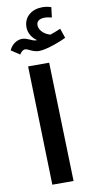

<svg xmlns="http://www.w3.org/2000/svg" viewBox="-118 -1000 511 1042"><g transform="rotate(-10 137.5 -479.0)"><path d="M33 -726C43 -740 51 -749 64 -749C80 -749 103 -727 138 -727C181 -727 269 -762 289 -773L271 -826C253 -819 236 -811 214 -804C190 -809 153 -832 153 -867C153 -888 169 -900 199 -900C212 -900 224 -897 237 -894L244 -950C230 -955 211 -958 195 -958C138 -958 92 -924 92 -866C92 -833 111 -804 137 -787C134 -787 132 -787 130 -787C109 -787 87 -808 57 -808C33 -808 1 -792 -14 -757ZM82 0H199L180 -655H64Z"/></g></svg>

Font: Noto Sans Arabic SemCond SemBd
Style: Regular
Weight: 600
Width: 4
Designer: Monotype Design Team, Nadine Chahine, Nizar Qandah and Khaled Hosny
Foundry: Monotype Imaging Inc.
Version: Version 2.012